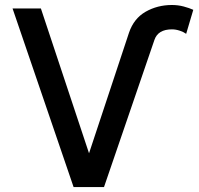

<svg xmlns="http://www.w3.org/2000/svg" viewBox="-20 -757 805 777"><path d="M605 -595.7 400.9 0H277.8L30.8 -722.7H145.5L340.3 -136.7L502 -624.5Q521.5 -682.1 569.3 -709.5Q617.2 -736.8 675.8 -736.8Q700.7 -736.8 723.4 -730.7Q746.1 -724.6 762.2 -717.3L733.4 -620.1Q723.6 -627.4 707.5 -632.8Q691.4 -638.2 675.8 -638.2Q619.6 -638.2 605 -595.7Z"/></svg>

Font: Giphurs Medium
Style: Regular
Weight: 500
Version: Version 0.920; ttfautohint (v1.8.4.7-5d5b)